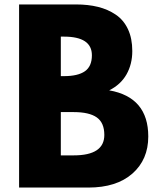

<svg xmlns="http://www.w3.org/2000/svg" viewBox="-20 -845 754 865"><path d="M66 -825H322Q377 -825 421.5 -814Q466 -803 501.5 -779Q537 -755 556.5 -713.5Q576 -672 576 -615Q576 -556 550 -510Q524 -464 472 -438Q648 -407 648 -230Q648 -126 576.5 -63Q505 0 378 0H66ZM254 -502H268Q331 -502 362.5 -524Q394 -546 394 -596Q394 -680 268 -680H254ZM254 -145H312Q450 -145 450 -237Q450 -292 416 -316Q382 -340 312 -340H254Z"/></svg>

Font: Hussar
Style: BoldWeb
Weight: 700
Foundry: Cannot Into Space Fonts
Version: Version 2.00